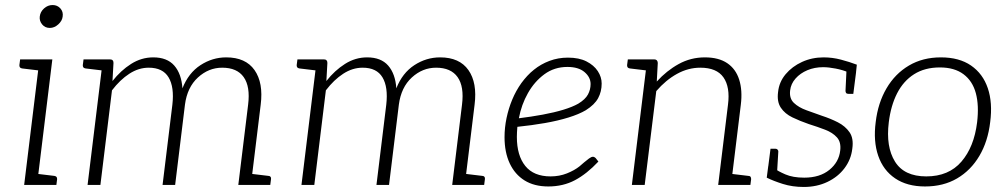

<svg xmlns="http://www.w3.org/2000/svg" viewBox="-20 -735 3993 763"><path d="M76 0 137 -499H188L127 0ZM110 0 121 -45 196 -36Q202 -35 204.5 -32Q207 -29 207 -23L204 0ZM154 -499 143 -454 68 -463Q62 -464 59.5 -467Q57 -470 57 -476L60 -499ZM178 -624Q159 -624 147.5 -638Q136 -652 138 -669Q140 -688 155 -701.5Q170 -715 189 -715Q208 -715 220 -701.5Q232 -688 229 -669Q227 -652 211.5 -638Q196 -624 178 -624Z M328 0 389 -499H417Q431 -499 431 -485L427 -413Q460 -455 501 -481Q542 -507 589 -507Q644 -507 672.5 -474.5Q701 -442 705 -384Q729 -445 776.5 -476Q824 -507 879 -507Q956 -507 991.5 -456.5Q1027 -406 1016 -319L977 0H927L966 -319Q975 -391 948.5 -428.5Q922 -466 863 -466Q809 -466 766.5 -427Q724 -388 715 -319L676 0H626L665 -319Q673 -389 650 -427.5Q627 -466 571 -466Q531 -466 494 -442Q457 -418 425 -376L379 0ZM406 -499 395 -454 320 -463Q314 -464 311.5 -467Q309 -470 309 -476L312 -499ZM961 0 972 -45 1047 -36Q1052 -36 1055 -32.5Q1058 -29 1057 -23L1054 0Z M1178 0 1239 -499H1267Q1281 -499 1281 -485L1277 -413Q1310 -455 1351 -481Q1392 -507 1439 -507Q1494 -507 1522.5 -474.5Q1551 -442 1555 -384Q1579 -445 1626.5 -476Q1674 -507 1729 -507Q1806 -507 1841.5 -456.5Q1877 -406 1866 -319L1827 0H1777L1816 -319Q1825 -391 1798.5 -428.5Q1772 -466 1713 -466Q1659 -466 1616.5 -427Q1574 -388 1565 -319L1526 0H1476L1515 -319Q1523 -389 1500 -427.5Q1477 -466 1421 -466Q1381 -466 1344 -442Q1307 -418 1275 -376L1229 0ZM1256 -499 1245 -454 1170 -463Q1164 -464 1161.5 -467Q1159 -470 1159 -476L1162 -499ZM1811 0 1822 -45 1897 -36Q1902 -36 1905 -32.5Q1908 -29 1907 -23L1904 0Z M2159 6Q2103 6 2064.5 -18Q2026 -42 2005.5 -86Q1985 -130 1985 -190Q1985 -209 1987 -228Q1989 -247 1993 -266Q2001 -304 2015.5 -339Q2030 -374 2052 -405Q2063 -420 2075.5 -433.5Q2088 -447 2102 -458Q2129 -480 2163.5 -493Q2198 -506 2237 -506Q2281 -506 2310.5 -491Q2340 -476 2355.5 -452.5Q2371 -429 2371 -403Q2371 -371 2357 -345Q2343 -319 2308 -297Q2281 -281 2239 -268Q2197 -255 2145.5 -246Q2094 -237 2036 -231Q2035 -221 2034.5 -209.5Q2034 -198 2034 -191Q2034 -117 2067.5 -75.5Q2101 -34 2168 -34Q2203 -34 2233 -46Q2263 -58 2283 -74Q2291 -81 2301 -89.5Q2311 -98 2320.5 -105Q2330 -112 2336 -112Q2342 -112 2347 -107L2358 -93Q2312 -44 2265 -19Q2218 6 2159 6ZM2042 -265Q2091 -271 2137 -279.5Q2183 -288 2219 -299Q2255 -310 2278 -323Q2306 -340 2316.5 -359.5Q2327 -379 2327 -401Q2327 -428 2303 -448.5Q2279 -469 2235 -469Q2183 -469 2143.5 -440Q2104 -411 2078 -365Q2052 -319 2042 -265Z M2491 0 2552 -499H2580Q2593 -499 2594 -485L2590 -411Q2629 -454 2677 -480.5Q2725 -507 2781 -507Q2836 -507 2870 -484Q2904 -461 2917.5 -418.5Q2931 -376 2924 -319L2885 0H2834L2873 -319Q2882 -389 2855 -427.5Q2828 -466 2763 -466Q2715 -466 2670.5 -441.5Q2626 -417 2588 -373L2542 0ZM2868 0 2879 -45 2954 -36Q2960 -36 2962.5 -32.5Q2965 -29 2965 -23L2962 0ZM2569 -499 2558 -454 2483 -463Q2477 -464 2474.5 -467Q2472 -470 2472 -476L2475 -499Z M3174 8Q3129 8 3091 -4Q3053 -16 3027 -29L3033 -75L3059 -65Q3071 -55 3101 -42Q3131 -29 3176 -29Q3238 -29 3276 -60Q3314 -91 3319 -137Q3323 -170 3306 -189Q3289 -208 3259 -219.5Q3229 -231 3194 -242Q3159 -254 3129 -268.5Q3099 -283 3083 -307Q3067 -331 3072 -369Q3076 -409 3102 -440Q3128 -471 3167.5 -489Q3207 -507 3253 -507Q3288 -507 3322 -498Q3356 -489 3385 -478L3381 -440L3350 -448Q3329 -457 3301 -462.5Q3273 -468 3251 -468Q3217 -468 3188.5 -456Q3160 -444 3141.5 -423Q3123 -402 3120 -376Q3116 -344 3135 -326Q3154 -308 3184.5 -297Q3215 -286 3246 -275Q3280 -264 3309.5 -249Q3339 -234 3356 -209.5Q3373 -185 3367 -144Q3362 -101 3336 -66.5Q3310 -32 3268 -12Q3226 8 3174 8ZM3344 -458 3382 -448 3371 -362H3352Q3345 -362 3342.5 -365.5Q3340 -369 3340 -374ZM3068 -49 3031 -58 3042 -144H3061Q3067 -144 3070 -140.5Q3073 -137 3073 -133Z M3719 -507Q3792 -507 3839 -474.5Q3886 -442 3905.5 -384.5Q3925 -327 3915 -250Q3906 -173 3872 -115.5Q3838 -58 3783.5 -26Q3729 6 3656 6Q3585 6 3537.5 -26Q3490 -58 3470 -116Q3450 -174 3460 -250Q3469 -326 3503 -384Q3537 -442 3592 -474.5Q3647 -507 3719 -507ZM3661 -34Q3750 -34 3800.5 -92.5Q3851 -151 3863 -249Q3871 -316 3858 -364.5Q3845 -413 3809 -440Q3773 -467 3715 -467Q3655 -467 3612.5 -440Q3570 -413 3545 -364Q3520 -315 3512 -249Q3500 -152 3536.5 -93Q3573 -34 3661 -34Z"/></svg>

Font: Aleo Light
Style: Italic
Weight: 300
Italic angle: -7°
Designer: Alessio Laiso
Foundry: Alessio Laiso
Version: Version 2.001;gftools[0.9.29]